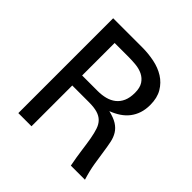

<svg xmlns="http://www.w3.org/2000/svg" viewBox="-180 -838 987 987"><g transform="rotate(45 313.5 -344.5)"><path d="M93.3 0V-689.5H304.7Q349.6 -689.5 392.6 -680.7Q435.5 -671.9 469 -650.9Q502.4 -629.9 522.9 -595.2Q543.5 -560.5 543.5 -509.3Q543.5 -476.1 534.7 -449.5Q525.9 -422.9 509.5 -401.6Q493.2 -380.4 469.7 -364.7Q446.3 -349.1 417 -337.9Q456.1 -328.6 478.8 -314.2Q501.5 -299.8 514.4 -279.1Q527.3 -258.3 533 -231.2Q538.6 -204.1 543.5 -169.7Q548.3 -135.3 555.2 -93Q562 -50.8 577.6 0H475.1Q464.8 -53.2 459.2 -95.9Q453.6 -138.7 447.8 -171.6Q441.9 -204.6 433.8 -228.3Q425.8 -252 410.6 -267.1Q395.5 -282.2 371.6 -289.3Q347.7 -296.4 310.1 -296.4H189V0ZM188.5 -368.7H301.8Q331.5 -368.7 357.4 -375.5Q383.3 -382.3 402.6 -397.5Q421.9 -412.6 432.9 -437.3Q443.8 -461.9 443.8 -497.6Q443.8 -534.7 429.7 -556.2Q415.5 -577.6 393.1 -588.6Q370.6 -599.6 343 -602.3Q315.4 -605 289.1 -605H188.5Z"/></g></svg>

Font: Shanti
Style: Regular
Weight: 400
Designer: vernon adams
Foundry: vernon adams
Version: Version 1.000